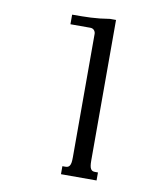

<svg xmlns="http://www.w3.org/2000/svg" viewBox="-82 -796 750 864"><g transform="rotate(10 293.0 -363.5)"><path d="M378.4 -85Q378.4 -69.8 379.9 -60.5Q381.3 -51.3 384.8 -45.9Q388.2 -40.5 392.8 -38.6Q397.5 -36.6 404.3 -36.6H417.5V0H254.9V-36.6H268.6Q274.9 -36.6 279.8 -38.6Q284.7 -40.5 288.1 -45.9Q291.5 -51.3 293 -60.5Q294.4 -69.8 294.4 -85V-647.9Q294.4 -657.2 288.1 -664.6Q281.7 -671.9 270.5 -671.9H179.7V-715.8Q203.1 -715.8 223.9 -716.1Q244.6 -716.3 264.9 -717.3Q285.2 -718.3 306.2 -720.5Q327.1 -722.7 351.1 -726.6H378.4Z"/></g></svg>

Font: Arian AMU Serif
Style: Regular
Weight: 400
Designer: Ruben Hakobyan (Tarumian)
Foundry: Ruben Hakobyan (Tarumian)
Version: Version 1.002